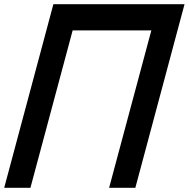

<svg xmlns="http://www.w3.org/2000/svg" viewBox="-20 -895 899 915"><path d="M500 0H625Q664.1 -146 742.2 -437.5Q820.3 -729 859.4 -875H234.4Q195.3 -729 117.2 -437.5Q39.1 -146 0 0H125L326.2 -750H701.2Z"/></svg>

Font: Faithful 32x
Style: Oblique
Weight: 400
Foundry: Faithful Resource Pack
Version: Version 1.0; January 27, 2023